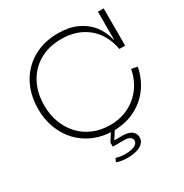

<svg xmlns="http://www.w3.org/2000/svg" viewBox="-217 -930 1262 1317"><g transform="rotate(-30 414.0 -271.0)"><path d="M424 9Q342.5 9 274 -19.2Q205.5 -47.5 155.2 -99.2Q105 -151 77.2 -222Q49.5 -293 49.5 -378Q49.5 -462.5 76.2 -532.5Q103 -602.5 152.5 -653.5Q202 -704.5 271 -732.8Q340 -761 424.5 -761Q510.5 -761 574.5 -732.2Q638.5 -703.5 679.2 -651.8Q720 -600 736 -530.5H752L738.5 -457Q714.5 -582 631.2 -648.8Q548 -715.5 425.5 -715.5Q326.5 -715.5 252.8 -672.8Q179 -630 138.5 -554Q98 -478 98 -378Q98 -302.5 122.2 -239.8Q146.5 -177 190 -131.2Q233.5 -85.5 293.2 -60.8Q353 -36 424 -36Q505 -36 571 -68.5Q637 -101 680.8 -160Q724.5 -219 740 -298.5L787 -288.5Q769 -198.5 718.8 -131.5Q668.5 -64.5 593 -27.8Q517.5 9 424 9ZM738.5 -457V-752H784V-457ZM341.5 177.5Q355.5 181.5 373.5 184.8Q391.5 188 413 188Q460 188 487.2 175.2Q514.5 162.5 514.5 139Q514.5 122.5 500 111.8Q485.5 101 456.5 101H364V68.5H458.5Q509 68.5 532.5 87.8Q556 107 556 137Q556 174 519 196.2Q482 218.5 413.5 218.5Q388.5 218.5 367.2 214.8Q346 211 329 204.5ZM411 -5H442L394.5 68.5H364Z"/></g></svg>

Font: Hepta Slab ExtraLight Light
Style: Regular
Weight: 300
Version: Version 1.100